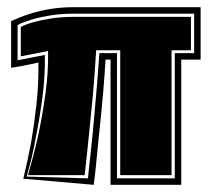

<svg xmlns="http://www.w3.org/2000/svg" viewBox="-20 -515 594 535"><path d="M241 0 45 -17Q51 -42 56.5 -67.5Q62 -93 67 -120Q75 -166 81.5 -223.5Q88 -281 87 -341Q67 -336 45.5 -332Q24 -328 11 -326V-456Q22 -461 34 -466Q46 -471 59 -475Q82 -483 114.5 -489Q147 -495 188 -495H539V-349H485V0H288V-349H274Q272 -311 268 -264Q264 -217 259 -169Q256 -143 253 -111Q250 -79 247 -49.5Q244 -20 241 0ZM225 -18Q228 -47 233 -92.5Q238 -138 242.5 -189Q247 -240 251 -287.5Q255 -335 257 -367H306V-18H467V-367H521V-477H188Q150 -477 120 -472Q90 -467 70 -461Q58 -457 47.5 -453.5Q37 -450 29 -445V-347L105 -362Q106 -302 98 -242Q90 -182 80 -133Q75 -105 68.5 -77Q62 -49 54 -23ZM58 -27Q66 -55 73.5 -83.5Q81 -112 87 -141Q98 -192 106.5 -252.5Q115 -313 114 -373L38 -358V-440Q46 -444 55.5 -447.5Q65 -451 76 -454Q95 -459 122.5 -463.5Q150 -468 188 -468H512V-375H458V-27H315V-375H248Q246 -340 242.5 -294.5Q239 -249 234 -200.5Q229 -152 224.5 -106.5Q220 -61 216 -27Z"/></svg>

Font: Alumni Sans Collegiate One SC
Style: Regular
Weight: 400
Designer: Robert E. Leuschke
Foundry: Robert E. Leuschke
Version: Version 1.100